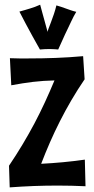

<svg xmlns="http://www.w3.org/2000/svg" viewBox="-20 -789 409 831"><path d="M346.2 -445.8Q314.9 -399.9 288.6 -354.7Q262.2 -309.6 239.3 -264.2Q216.3 -218.8 196.3 -173.1Q176.3 -127.4 158.2 -80.1Q205.1 -82.5 252.4 -86.9Q299.8 -91.3 347.2 -98.1L350.1 17.1Q290 14.2 230 14.2Q178.2 14.2 126.5 16.1Q74.7 18.1 22 22L19 -71.8Q50.3 -118.2 77.6 -163.8Q105 -209.5 129.2 -255.1Q153.3 -300.8 174.6 -346.9Q195.8 -393.1 215.8 -440.9Q167.5 -439.9 122.8 -434.6Q78.1 -429.2 28.8 -419.9L22.9 -537.1Q43.5 -536.1 63.5 -536.1Q83.5 -536.1 104 -536.1Q163.6 -536.1 221.2 -538.3Q278.8 -540.5 339.8 -545.9ZM310.1 -737.8Q305.2 -730 299.3 -718.8Q293.5 -707.5 287.4 -694.6Q281.2 -681.6 274.7 -667.7Q268.1 -653.8 261.7 -640.6Q247.1 -609.4 231.9 -574.7Q227.1 -575.2 220.7 -575.7Q215.3 -576.2 207.8 -576.4Q200.2 -576.7 191.9 -576.7Q183.1 -576.7 173.3 -576.2Q163.6 -575.7 152.8 -574.7Q136.7 -603.5 120.6 -632.3Q106.9 -657.2 91.8 -685.5Q76.7 -713.9 64 -738.8Q76.7 -742.2 87.9 -745.6Q99.1 -749 109.9 -752.2Q120.6 -755.4 131.3 -759.3Q142.1 -763.2 153.8 -768.6Q157.2 -755.9 162.6 -736.1Q168 -716.3 173.3 -697.3Q179.2 -674.8 186 -650.9Q186 -654.3 190.4 -666Q194.8 -677.7 200.9 -693.6Q207 -709.5 213.4 -728.3Q219.7 -747.1 224.1 -765.6Q235.4 -762.7 244.9 -759.3Q254.4 -755.9 264.4 -752.4Q274.4 -749 285.2 -745.1Q295.9 -741.2 310.1 -737.8Z"/></svg>

Font: Rum Raisin
Style: Regular
Weight: 400
Designer: Astigmatic (AOETI)
Foundry: Astigmatic (AOETI)
Version: Version 1.000